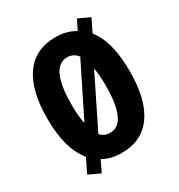

<svg xmlns="http://www.w3.org/2000/svg" viewBox="-188 -880 983 1057"><g transform="rotate(-30 303.0 -351.5)"><path d="M565 -358Q565 -178 498 -84Q431 10 303 10Q235 10 184 -19L150 52L77 18L120 -70Q76 -127 58.5 -198Q41 -269 41 -359Q41 -538 108 -631.5Q175 -725 303 -725Q373 -725 427 -693L458 -755L531 -721L491 -640Q565 -549 565 -358ZM195 -358Q195 -322 197.5 -291.5Q200 -261 206 -236L369 -564Q343 -597 304 -597Q195 -597 195 -358ZM411 -358Q411 -420 402 -469L242 -145Q265 -118 303 -118Q411 -118 411 -358Z"/></g></svg>

Font: Noto Sans Thai ExtCond ExtBd
Style: Regular
Weight: 800
Width: 2
Designer: Monotype Design Team
Foundry: Monotype Imaging Inc.
Version: Version 2.002; ttfautohint (v1.8.4.7-5d5b)